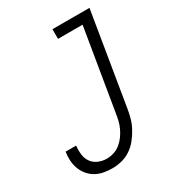

<svg xmlns="http://www.w3.org/2000/svg" viewBox="-180 -838 859 948"><g transform="rotate(-30 250.0 -363.5)"><path d="M181 8Q156 8 132 3.5Q108 -1 87.5 -12.5Q67 -24 52 -42Q37 -60 28.5 -82.5Q20 -105 18.5 -129.5Q17 -154 21 -179H81Q78 -154 81 -129Q84 -104 97.5 -85Q111 -66 133.5 -56.5Q156 -47 181 -47Q201 -47 221.5 -53.5Q242 -60 259 -74Q276 -88 288.5 -105.5Q301 -123 310 -142.5Q319 -162 323.5 -182Q328 -202 331 -222L407 -680H267V-735H478L392 -213Q388 -186 380.5 -159.5Q373 -133 359.5 -108Q346 -83 328 -60.5Q310 -38 286.5 -22Q263 -6 235.5 1Q208 8 181 8Z"/></g></svg>

Font: Iosevka SS18 Light
Style: Italic
Weight: 300
Italic angle: -9°
Monospace: yes
Designer: Belleve Invis
Foundry: Belleve Invis
Version: Version 25.1.1; ttfautohint (v1.8.4)